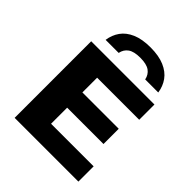

<svg xmlns="http://www.w3.org/2000/svg" viewBox="-223 -929 1055 1055"><g transform="rotate(45 305.0 -401.0)"><path d="M73 0V-595H564.5V-476.5H237.5V-118.5H568.5V0ZM163 -243.5V-362H520V-243.5ZM123.5 -656.5Q129.5 -699 152.8 -731.8Q176 -764.5 219.2 -783.2Q262.5 -802 327.5 -802Q392.5 -802 436 -783.2Q479.5 -764.5 503 -731.8Q526.5 -699 532.5 -656.5H431Q425 -687.5 401 -704.8Q377 -722 327.5 -722Q279 -722 255 -704.8Q231 -687.5 225 -656.5Z"/></g></svg>

Font: Encode Sans SC SemiExpanded
Style: Bold
Weight: 700
Width: 6
Designer: Multiple Designers
Foundry: Impallari Type
Version: Version 3.002